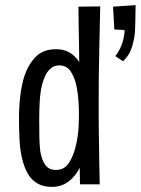

<svg xmlns="http://www.w3.org/2000/svg" viewBox="-20 -719 549 749"><path d="M54 -256Q54 -301 59 -344Q64 -387 75 -422Q91 -469 120 -498Q149 -527 198 -527Q222 -527 239 -520Q256 -513 268.5 -501.5Q281 -490 289 -477Q289 -497 288.5 -525.5Q288 -554 287.5 -584.5Q287 -615 286.5 -644Q286 -673 286 -693L371 -694Q369 -605 367.5 -538Q366 -471 365.5 -421.5Q365 -372 365 -332Q365 -299 365 -267Q365 -235 365.5 -203.5Q366 -172 366.5 -139Q367 -106 367.5 -71.5Q368 -37 369 0H292L291 -65Q282 -46 266.5 -28.5Q251 -11 230.5 -0.5Q210 10 182 10Q150 10 127.5 -2.5Q105 -15 91 -37.5Q77 -60 69 -90Q59 -125 56.5 -168Q54 -211 54 -256ZM133 -254Q133 -219 133.5 -187Q134 -155 137 -130Q142 -97 156 -76.5Q170 -56 199 -56Q230 -56 248 -82.5Q266 -109 275 -147Q280 -166 283 -187.5Q286 -209 287 -230Q288 -251 288 -271Q288 -298 286 -326.5Q284 -355 279 -380Q272 -416 256 -440Q240 -464 211 -464Q194 -464 181 -454.5Q168 -445 159.5 -429Q151 -413 145 -392Q137 -361 135 -324.5Q133 -288 133 -254ZM460 -480 430 -500Q450 -527 458 -554Q466 -581 466 -602L426 -604L421 -693L509 -699Q509 -686 508.5 -670Q508 -654 508 -638Q508 -622 507 -607Q507 -579 496.5 -541.5Q486 -504 460 -480Z"/></svg>

Font: Truculenta Medium
Style: Regular
Weight: 500
Version: Version 1.002